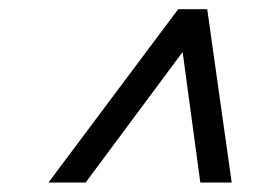

<svg xmlns="http://www.w3.org/2000/svg" viewBox="-20 -696 556 416"><path d="M370 -625.5H407L165.5 -300.5H85L366 -676H429L482 -300.5H414Z"/></svg>

Font: Newsreader 16pt 16pt
Style: Bold Italic
Weight: 700
Italic angle: -17°
Version: Version 1.003